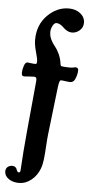

<svg xmlns="http://www.w3.org/2000/svg" viewBox="-67 -744 449 965"><g transform="rotate(5 157.5 -262.0)"><path d="M191.9 -74.2Q189 -51.3 186.8 -11.5Q184.6 28.3 181.4 55.9Q178.2 83.5 170.9 102.5Q157.2 139.2 128.7 162.1Q100.1 185.1 67.4 185.1Q35.2 185.1 14.2 170.2Q-6.8 155.3 -6.8 132.8Q-6.8 119.6 1.7 111.6Q10.3 103.5 22.9 102.5Q37.1 101.1 45.4 110.8Q47.4 112.8 49.6 119.1Q51.8 125.5 54.9 129.4Q58.1 133.3 63.5 132.3Q69.8 130.4 69.8 115.7Q74.7 26.9 84.5 -76.2L108.4 -329.1Q109.9 -341.8 107.4 -347.7Q105 -353.5 94.7 -353.5Q81.5 -353.5 67.6 -352.1Q53.7 -350.6 48.8 -350.6Q40 -350.6 36.6 -354Q33.2 -357.4 33.2 -368.7Q33.2 -382.8 39.6 -402.3Q45.9 -421.9 56.6 -421.9Q62 -421.9 73.7 -419.9Q85.4 -418 95.7 -418Q98.6 -418 100.3 -418.5Q102.1 -418.9 103.3 -422.4Q104.5 -425.8 104.5 -432.1Q104 -446.3 94.5 -479.5Q85 -512.7 85 -538.6Q85 -613.8 132.6 -662.1Q180.2 -710.4 240.7 -710.4Q275.4 -710.4 298.8 -691.9Q322.3 -673.3 322.3 -645Q322.3 -621.6 304.9 -606.4Q287.6 -591.3 266.6 -591.3Q253.4 -591.3 241.7 -597.7Q230 -604 222.9 -611.6Q215.8 -619.1 205.6 -625.5Q195.3 -631.8 184.6 -631.8Q174.3 -631.8 166 -616Q157.7 -600.1 157.7 -585Q157.7 -564.5 166.3 -546.6Q174.8 -528.8 185.5 -516.6Q196.3 -504.4 207.5 -481.4Q218.8 -458.5 222.7 -430.7Q223.1 -424.8 224.6 -421.9Q226.1 -418.9 228 -418.2Q230 -417.5 234.4 -417Q252 -415 272 -415Q283.2 -415 290 -417Q296.9 -418.9 298.8 -418.9Q305.7 -418.9 309.8 -415.3Q314 -411.6 314 -405.8Q314 -382.8 302.7 -358.4Q294.9 -342.3 277.8 -342.3Q271 -342.3 255.6 -344.7Q240.2 -347.2 233.4 -347.2Q227.5 -347.2 224.9 -338.6Q222.2 -330.1 219.7 -312.5Z"/></g></svg>

Font: Cooper* SemiBold
Style: Italic
Weight: 600
Italic angle: -7°
Designer: Owen Earl
Foundry: indestructible type*
Version: Version 0.001